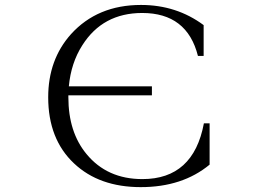

<svg xmlns="http://www.w3.org/2000/svg" viewBox="-20 -788 1040 772"><path d="M256.8 -440.9H590.8V-404.8H254.9V-397Q254.9 -256.8 327.6 -168.9Q410.6 -67.9 552.7 -67.9Q757.8 -67.9 799.8 -292H822.8V-126Q713.4 -35.6 545.9 -35.6Q378.9 -35.6 277.8 -130.9Q173.8 -228.5 173.8 -397Q173.8 -548.3 265.6 -650.9Q372.1 -768.1 546.9 -768.1Q689.5 -768.1 798.8 -687V-563H775.9Q732.4 -735.8 551.8 -735.8Q393.1 -735.8 311 -606Q265.6 -535.2 256.8 -440.9Z"/></svg>

Font: I.Ming
Style: Regular
Weight: 400
Designer: Ichiten Fonts Project
Version: Version 5.10 Mar 24, 2018